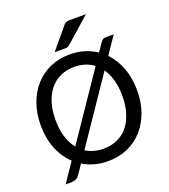

<svg xmlns="http://www.w3.org/2000/svg" viewBox="-157 -948 978 1109"><g transform="rotate(-20 332.0 -393.0)"><path d="M35.6 0ZM628.4 -320.8Q628.4 -248.5 606.9 -188.5Q585.4 -128.4 546.6 -85Q507.8 -41.5 453.1 -17.3Q398.4 6.8 332 6.8Q288.1 6.8 250 -3.7Q211.9 -14.2 179.2 -34.2L139.6 23.9Q129.9 37.6 116.2 43.2Q102.5 48.8 89.4 48.8H54.2L133.8 -68.4Q86.9 -112.3 61.3 -176.5Q35.6 -240.7 35.6 -320.8Q35.6 -392.6 57.1 -452.9Q78.6 -513.2 117.7 -556.9Q156.7 -600.6 211.4 -624.8Q266.1 -648.9 332 -648.9Q379.4 -648.9 420.7 -636.5Q461.9 -624 496.1 -600.6L528.3 -647.9Q532.7 -654.3 536.4 -658.7Q540 -663.1 543.9 -665.8Q547.9 -668.5 553.2 -669.7Q558.6 -670.9 565.9 -670.9H611.8L539.6 -564.5Q582 -520 605.2 -458.3Q628.4 -396.5 628.4 -320.8ZM126.5 -320.8Q126.5 -262.2 140.6 -216.3Q154.8 -170.4 181.2 -137.7L451.2 -534.7Q426.8 -553.2 397 -562.7Q367.2 -572.3 332 -572.3Q285.2 -572.3 247.1 -554.9Q209 -537.6 182.4 -505.1Q155.8 -472.7 141.1 -426Q126.5 -379.4 126.5 -320.8ZM537.1 -320.8Q537.1 -374 525.1 -417.2Q513.2 -460.4 490.7 -492.7L223.6 -99.6Q270 -69.8 332 -69.8Q378.9 -69.8 417 -86.9Q455.1 -104 481.7 -136.5Q508.3 -168.9 522.7 -215.6Q537.1 -262.2 537.1 -320.8ZM500.5 -835 347.7 -699.7Q340.3 -693.4 333.7 -691.9Q327.1 -690.4 317.4 -690.4H255.9L363.3 -819.3Q367.7 -824.2 371.6 -827.4Q375.5 -830.6 380.1 -832.3Q384.8 -834 390.4 -834.5Q396 -835 403.8 -835Z"/></g></svg>

Font: Carlito
Style: Regular
Weight: 400
Designer: Lukasz Dziedzic
Foundry: tyPoland Lukasz Dziedzic
Version: Version 1.104